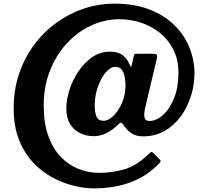

<svg xmlns="http://www.w3.org/2000/svg" viewBox="-20 -815 1145 1054"><path d="M852 83.5Q789.5 150 699.8 184.5Q610 219 494 219Q445 219 386.2 205Q327.5 191 269.2 160Q211 129 162.5 77.8Q114 26.5 84.5 -47.2Q55 -121 55 -221Q55 -321 84.2 -408.5Q113.5 -496 165.8 -567Q218 -638 288 -689Q358 -740 440 -767.5Q522 -795 610 -795Q716 -795 797.5 -764Q879 -733 934.8 -679.2Q990.5 -625.5 1019 -556.2Q1047.5 -487 1047.5 -411Q1047.5 -349 1028.2 -288Q1009 -227 972.8 -176.8Q936.5 -126.5 884.2 -96.5Q832 -66.5 766 -66.5Q727 -66.5 701.8 -83.5Q676.5 -100.5 661 -124.5Q651.5 -138.5 646.2 -141.2Q641 -144 624.5 -127.5Q596.5 -100.5 564 -84Q531.5 -67.5 494 -67.5Q454.5 -67.5 420.2 -83.8Q386 -100 365 -134Q344 -168 344 -220Q344 -269 361.8 -323Q379.5 -377 411.5 -424.5Q443.5 -472 487.2 -501.8Q531 -531.5 583 -531.5Q624.5 -531.5 649.8 -514.5Q675 -497.5 688 -467.5Q696 -449 698.5 -447.8Q701 -446.5 705.5 -466.5L714 -505.5Q716 -515.5 719.8 -517.8Q723.5 -520 736.5 -520H817.5Q835.5 -520 840 -515.2Q844.5 -510.5 841 -494L775 -215Q774 -208.5 772.2 -193Q770.5 -177.5 775.5 -164.2Q780.5 -151 800.5 -151Q838.5 -151 875 -183.8Q911.5 -216.5 935.5 -276Q959.5 -335.5 959.5 -415Q959.5 -487 932 -542Q904.5 -597 858 -634.2Q811.5 -671.5 754 -690.5Q696.5 -709.5 637 -709.5Q555 -709.5 480 -674.8Q405 -640 346.5 -576.5Q288 -513 254 -426.5Q220 -340 220 -236Q220 -139.5 245 -69.5Q270 0.5 313 45.5Q356 90.5 410.8 112.2Q465.5 134 525 134Q594 134 661.5 114.8Q729 95.5 792.5 34Q803.5 23.5 808 19.8Q812.5 16 824.5 28L855 58.5Q863.5 67.5 862 71Q860.5 74.5 852 83.5ZM669 -346Q669 -367 665 -390.8Q661 -414.5 649.2 -431.2Q637.5 -448 614 -448Q592 -448 571.5 -429Q551 -410 535 -379.2Q519 -348.5 509.5 -312Q500 -275.5 500 -240Q500 -197.5 510 -174.8Q520 -152 549 -152Q574.5 -152 602.5 -179Q630.5 -206 649.8 -250.2Q669 -294.5 669 -346Z"/></svg>

Font: Besley* Condensed
Style: Bold Italic
Weight: 700
Width: 3
Italic angle: -13°
Designer: Owen Earl
Foundry: indestructible type*
Version: Version 3.000; ttfautohint (v1.8.3)